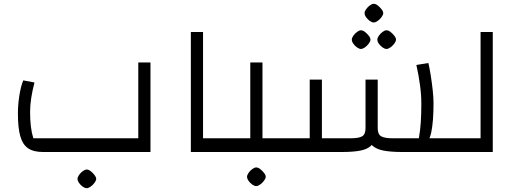

<svg xmlns="http://www.w3.org/2000/svg" viewBox="-20 -798 2713 1008"><path d="M206 0Q156 0 127.5 -19.5Q99 -39 86.5 -83Q74 -127 74 -203Q74 -247 81.5 -295.5Q89 -344 102 -376L161 -365Q150 -323 144 -284Q138 -245 138 -212Q138 -168 142 -134.5Q146 -101 155 -72H706V-470H770V0ZM435 190Q426 190 414.5 182Q403 174 395 162.5Q387 151 387 141Q387 132 395 120.5Q403 109 414.5 100.5Q426 92 435 92Q445 92 456 100.5Q467 109 476 120.5Q485 132 485 141Q485 150 476 162Q467 174 455.5 182Q444 190 435 190Z M982 0V-630H1046V-72H1152V0ZM1152 0V-72Q1165 -72 1168.5 -62.5Q1172 -53 1172 -36Q1172 -20 1168.5 -10Q1165 0 1152 0Z M1358 0V-72H1464V0ZM1152 0V-72H1332L1294 -34V-470H1358V0ZM1152 0Q1139 0 1135.5 -10Q1132 -20 1132 -36Q1132 -53 1135.5 -62.5Q1139 -72 1152 -72ZM1464 0V-72Q1477 -72 1480.5 -62.5Q1484 -53 1484 -36Q1484 -20 1480.5 -10Q1477 0 1464 0ZM1325 179Q1316 179 1304.5 171Q1293 163 1285 151.5Q1277 140 1277 130Q1277 121 1285 109.5Q1293 98 1304.5 89.5Q1316 81 1325 81Q1335 81 1346 89.5Q1357 98 1366 109.5Q1375 121 1375 130Q1375 139 1366 151Q1357 163 1345.5 171Q1334 179 1325 179Z M2094 0 2196 -72H2361V0ZM2093 0Q2031 0 1993 -7.5Q1955 -15 1934.5 -34Q1914 -53 1906.5 -87.5Q1899 -122 1899 -175V-380H1963V-125Q1963 -93 1981 -82.5Q1999 -72 2042 -72H2179Q2186 -111 2189 -154.5Q2192 -198 2192 -255Q2192 -300 2185 -351.5Q2178 -403 2166 -457L2229 -467Q2235 -442 2241 -404.5Q2247 -367 2251.5 -327Q2256 -287 2256 -257Q2256 -159 2244 -103Q2232 -47 2197 -23.5Q2162 0 2093 0ZM1464 0V-72H1606V-380H1670V0ZM1670 0V-72H1820Q1864 -72 1881.5 -82.5Q1899 -93 1899 -125V-380H1963V-175Q1963 -122 1955.5 -87.5Q1948 -53 1929 -34Q1910 -15 1872.5 -7.5Q1835 0 1775 0ZM1464 0Q1451 0 1447.5 -10Q1444 -20 1444 -36Q1444 -53 1447.5 -62.5Q1451 -72 1464 -72ZM2361 0V-72Q2374 -72 2377.5 -62.5Q2381 -53 2381 -36Q2381 -20 2377.5 -10Q2374 0 2361 0ZM1875 -541Q1866 -541 1854.5 -549Q1843 -557 1835 -568.5Q1827 -580 1827 -590Q1827 -599 1835 -610.5Q1843 -622 1854.5 -630.5Q1866 -639 1875 -639Q1885 -639 1896 -630.5Q1907 -622 1916 -610.5Q1925 -599 1925 -590Q1925 -581 1916 -569Q1907 -557 1895.5 -549Q1884 -541 1875 -541ZM2009 -541Q2000 -541 1988.5 -549Q1977 -557 1969 -568.5Q1961 -580 1961 -590Q1961 -599 1969 -610.5Q1977 -622 1988.5 -630.5Q2000 -639 2009 -639Q2019 -639 2030 -630.5Q2041 -622 2050 -610.5Q2059 -599 2059 -590Q2059 -581 2050 -569Q2041 -557 2029.5 -549Q2018 -541 2009 -541ZM1942 -680Q1933 -680 1921.5 -688Q1910 -696 1902 -707.5Q1894 -719 1894 -729Q1894 -738 1902 -749.5Q1910 -761 1921.5 -769.5Q1933 -778 1942 -778Q1952 -778 1963 -769.5Q1974 -761 1983 -749.5Q1992 -738 1992 -729Q1992 -720 1983 -708Q1974 -696 1962.5 -688Q1951 -680 1942 -680Z M2361 0V-72H2503V-630H2567V0ZM2361 0Q2348 0 2344.5 -10Q2341 -20 2341 -36Q2341 -53 2344.5 -62.5Q2348 -72 2361 -72Z"/></svg>

Font: Changa ExtraLight Light
Style: Regular
Weight: 300
Version: Version 3.002; ttfautohint (v1.8.2)